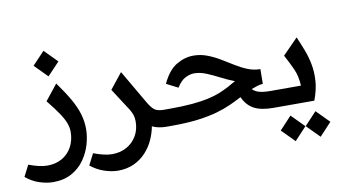

<svg xmlns="http://www.w3.org/2000/svg" viewBox="-168 -858 2311 1310"><g transform="rotate(-10 988.0 -203.0)"><path d="M106 238Q63 238 12.5 222Q-38 206 -82 169L-42 91Q-9 104 24.5 112Q58 120 86 120Q145 120 189 94.5Q233 69 257.5 23.5Q282 -22 282 -81Q282 -107 271.5 -137.5Q261 -168 233.5 -209.5Q206 -251 156 -313L242 -421Q294 -349 326.5 -292Q359 -235 374 -184Q389 -133 389 -81Q389 -30 373 25.5Q357 81 323 129.5Q289 178 235 208Q181 238 106 238ZM199 -478 111 -567 195 -656 283 -567Z M555 238Q512 238 461 221Q410 204 367 169L407 91Q441 104 474 112Q507 120 535 120Q593 120 637 95Q681 70 706 26.5Q731 -17 731 -73Q731 -99 724.5 -117.5Q718 -136 707 -155L605 -313L691 -421L826 -189Q849 -149 870 -133Q891 -117 934 -117H944V0H934Q876 0 834 -20Q826 25 805.5 70.5Q785 116 750.5 154Q716 192 667 215Q618 238 555 238Z M944 0V-117H974Q1066 -117 1131.5 -123Q1197 -129 1244 -139.5Q1291 -150 1327 -164.5Q1363 -179 1396 -197Q1410 -205 1422 -212Q1434 -219 1446 -225Q1397 -244 1351.5 -267.5Q1306 -291 1263.5 -308.5Q1221 -326 1180 -326Q1152 -326 1119.5 -310Q1087 -294 1059 -248L979 -289Q1020 -377 1077.5 -411.5Q1135 -446 1196 -446Q1245 -446 1290 -429Q1335 -412 1377.5 -386.5Q1420 -361 1461 -335.5Q1502 -310 1544 -293Q1586 -276 1631 -276L1630 -174Q1612 -173 1592 -167Q1572 -161 1549 -152Q1566 -134 1595 -125.5Q1624 -117 1675 -117H1709V0H1675Q1587 0 1538.5 -26.5Q1490 -53 1464 -111Q1461 -109 1456 -107Q1422 -89 1381 -70.5Q1340 -52 1284.5 -36Q1229 -20 1151.5 -10Q1074 0 966 0Z M1709 0V-117H1884Q1881 -183 1858.5 -233Q1836 -283 1806 -338L1912 -446Q1932 -400 1951 -351Q1970 -302 1980.5 -248Q1991 -194 1987 -132.5Q1983 -71 1956 0ZM1783 250 1695 161 1778 72 1866 161ZM1956 250 1868 161 1951 72 2039 161Z"/></g></svg>

Font: Lexend SemiBold
Style: Regular
Weight: 600
Designer: Bonnie Shaver-Troup, Thomas Jockin
Foundry: Lexend
Version: Version 1.005; ttfautohint (v1.8.3)